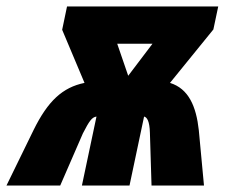

<svg xmlns="http://www.w3.org/2000/svg" viewBox="-82 -573 702 593"><path d="M22 -172 -62 0H104L174 -161C194 -200 202 -211 216 -213L171 0H318L363 -213C372 -211 380 -199 381 -163L386 0H548L532 -171C524 -244 501 -299 443 -317L577 -482L592 -553H125L110 -481L179 -317C111 -303 66 -261 22 -172ZM314 -339 280 -438H389Z"/></svg>

Font: Noto Sans Condensed Black
Style: Italic
Weight: 900
Width: 3
Italic angle: -12°
Designer: Monotype Design Team
Foundry: Monotype Imaging Inc.
Version: Version 2.013